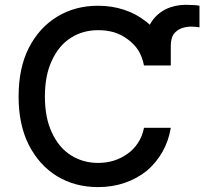

<svg xmlns="http://www.w3.org/2000/svg" viewBox="-20 -761 842 791"><path d="M683.6 -491.2Q657.2 -491.2 579.1 -491.2Q579.1 -512.7 579.1 -578.1Q579.1 -630.9 601.6 -667Q624 -703.1 662.1 -722.7Q700.2 -741.2 746.1 -741.2Q760.7 -741.2 774.4 -740.2Q789.1 -740.2 801.8 -737.3Q801.8 -707 801.8 -648.4Q795.9 -649.4 786.1 -650.4Q777.3 -651.4 769.5 -651.4Q747.1 -651.4 727.5 -644.5Q708 -636.7 695.3 -620.1Q683.6 -602.5 683.6 -571.3Q683.6 -544.9 683.6 -491.2ZM683.6 -491.2Q656.2 -491.2 573.2 -491.2Q566.4 -526.4 549.8 -553.7Q532.2 -580.1 506.8 -598.6Q481.4 -618.2 450.2 -627.9Q418.9 -636.7 384.8 -636.7Q321.3 -636.7 272.5 -605.5Q222.7 -574.2 194.3 -512.7Q165 -452.1 165 -363.3Q165 -274.4 194.3 -213.9Q222.7 -152.3 272.5 -121.1Q322.3 -89.8 383.8 -89.8Q418.9 -89.8 450.2 -99.6Q480.5 -109.4 505.9 -127.9Q531.2 -145.5 548.8 -172.9Q566.4 -199.2 573.2 -234.4Q610.4 -234.4 683.6 -234.4Q674.8 -180.7 649.4 -135.7Q624 -90.8 585 -57.6Q544.9 -25.4 494.1 -7.8Q443.4 9.8 383.8 9.8Q289.1 9.8 214.8 -35.2Q141.6 -80.1 98.6 -164.1Q56.6 -247.1 56.6 -363.3Q56.6 -480.5 98.6 -563.5Q141.6 -647.5 215.8 -692.4Q289.1 -737.3 383.8 -737.3Q441.4 -737.3 491.2 -720.7Q542 -704.1 582 -671.9Q622.1 -640.6 648.4 -594.7Q674.8 -549.8 683.6 -491.2Z"/></svg>

Font: DeepSea
Style: Medium
Weight: 500
Designer: Stem
Version: Version 3.019;git-0a5106e0b